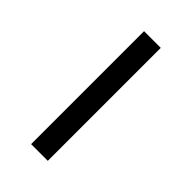

<svg xmlns="http://www.w3.org/2000/svg" viewBox="-291 -902 1203 1203"><g transform="rotate(45 310.0 -300.5)"><path d="M384 200V-801H236V200Z"/></g></svg>

Font: Monaspace Krypton
Style: Bold
Weight: 700
Designer: Riley Cran & the Lettermatic Team
Foundry: Lettermatic
Version: Version 1.200 (Monaspace Krypton)